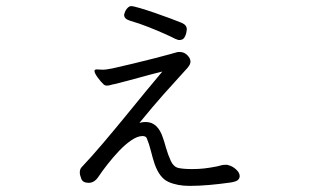

<svg xmlns="http://www.w3.org/2000/svg" viewBox="-20 -562 1040 628"><path d="M566 -431Q563 -431 560 -432.5Q557 -434 553 -435Q544 -440 519.5 -451Q495 -462 464.5 -474Q434 -486 406 -494Q386 -500 386 -513Q386 -516 387.5 -519Q389 -522 390 -526Q399 -542 409 -542Q416 -542 438 -535.5Q460 -529 487.5 -519.5Q515 -510 539 -501Q563 -492 575 -487Q591 -480 591 -466Q591 -464 589.5 -455.5Q588 -447 583 -439Q578 -431 566 -431ZM764 15Q763 25 754 29.5Q745 34 726 36Q698 40 664.5 43Q631 46 600 46Q560 46 531 33Q502 20 486 -25Q479 -46 473.5 -68.5Q468 -91 460 -110Q457 -117 446 -117Q430 -117 410 -103.5Q390 -90 370 -69Q350 -48 332 -25Q314 -2 302 16Q289 36 270 36Q251 36 246 23Q241 10 241 3Q241 -8 246 -14Q280 -50 316.5 -93Q353 -136 389 -180Q425 -224 456.5 -262.5Q488 -301 511 -328Q478 -320 438.5 -309Q399 -298 355 -287Q348 -286 342 -284Q336 -282 330 -282Q323 -282 319 -286Q310 -294 299.5 -308.5Q289 -323 289 -330Q289 -335 297 -335Q301 -335 305.5 -334.5Q310 -334 317 -334Q328 -334 355.5 -340Q383 -346 417.5 -354.5Q452 -363 484 -371Q516 -379 537 -385Q558 -391 558 -391Q561 -392 567 -392Q588 -392 600 -372Q603 -366 603 -361Q603 -354 598.5 -347Q594 -340 587 -333Q553 -296 516.5 -255Q480 -214 436 -160Q445 -163 456 -163Q477 -163 491 -149.5Q505 -136 513 -111Q517 -100 523 -78.5Q529 -57 539 -35Q548 -16 564 -12.5Q580 -9 609 -9Q629 -9 647.5 -11Q666 -13 691 -18Q699 -20 704.5 -21.5Q710 -23 717 -23Q719 -23 721.5 -23Q724 -23 726 -22Q740 -19 752 -8Q764 3 764 14Z"/></svg>

Font: Moon Stars Kai HW
Style: Regular
Weight: 400
Designer: GuiWonder
Version: Version 1.101